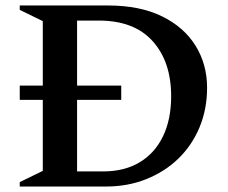

<svg xmlns="http://www.w3.org/2000/svg" viewBox="-20 -680 831 700"><path d="M52 0V-16L136 -57V-316H52V-368H136V-603L52 -644V-660H374Q489 -660 569.5 -621Q650 -582 692.5 -514Q735 -446 735 -360Q735 -282 707.5 -216Q680 -150 630.5 -102Q581 -54 513.5 -27Q446 0 367 0ZM422 -316H261V-55H355Q434 -55 489.5 -88.5Q545 -122 574.5 -183.5Q604 -245 604 -329Q604 -455 536.5 -530Q469 -605 340 -605H261V-368H422Z"/></svg>

Font: Spectral SC SemiBold
Style: Regular
Weight: 600
Designer: Jean-Baptiste Levee
Foundry: Production Type
Version: Version 2.001